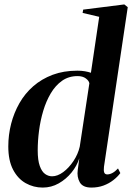

<svg xmlns="http://www.w3.org/2000/svg" viewBox="-20 -837 598 868"><path d="M450 -83Q448 -65.5 451.2 -57Q454.5 -48.5 465 -48.5Q476 -48.5 488.2 -55Q500.5 -61.5 513.5 -75.5L524 -54.5Q512 -38 492.5 -22.8Q473 -7.5 448 1.8Q423 11 393 11Q354 11 340.5 -13.2Q327 -37.5 331.5 -68.5L338.5 -121.5Q328 -87.5 303.5 -57.2Q279 -27 245.5 -8Q212 11 173 11Q131.5 11 96 -9Q60.5 -29 39 -70.2Q17.5 -111.5 17.5 -175Q17.5 -227 30.2 -277Q43 -327 67.8 -370.5Q92.5 -414 130.2 -447Q168 -480 217.8 -498.8Q267.5 -517.5 330 -517.5Q347.5 -517.5 363.8 -514.8Q380 -512 391 -508L428.5 -761L353.5 -778.5L356 -793.5L542 -817L557.5 -804.5ZM384 -460.5Q382 -472 368 -482.5Q354 -493 330.5 -493Q290.5 -493 260.5 -471.8Q230.5 -450.5 209.5 -415Q188.5 -379.5 175.5 -336Q162.5 -292.5 156.5 -246.2Q150.5 -200 150.5 -157.5Q150.5 -112.5 159.8 -86.8Q169 -61 183.8 -50.5Q198.5 -40 215.5 -40Q240 -40 265.8 -59Q291.5 -78 312 -108.8Q332.5 -139.5 340.5 -174Z"/></svg>

Font: Merriweather 144pt SemiBold
Style: Italic
Weight: 600
Italic angle: -7.8°
Version: Version 2.101